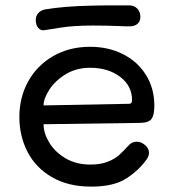

<svg xmlns="http://www.w3.org/2000/svg" viewBox="-20 -688 651 714"><path d="M52 -253Q52 -326 85 -385.5Q118 -445 178 -479.5Q238 -514 315 -514Q383 -514 437.5 -486.5Q492 -459 523 -409Q554 -359 554 -295Q554 -261 544 -246.5Q534 -232 503 -231L142 -226Q142 -193 163 -158Q184 -123 223.5 -99.5Q263 -76 316 -76Q354 -76 380.5 -86.5Q407 -97 423 -111.5Q439 -126 461 -150Q472 -161 489 -161Q505 -161 519.5 -148.5Q534 -136 534 -120Q534 -107 525 -95Q497 -55 450 -24.5Q403 6 319 6Q234 6 173.5 -29Q113 -64 82.5 -123Q52 -182 52 -253ZM460 -302Q466 -302 468.5 -305.5Q471 -309 471 -316Q471 -369 426.5 -402.5Q382 -436 315 -436Q264 -436 224.5 -412Q185 -388 163.5 -354.5Q142 -321 142 -296ZM113 -613Q113 -629 122.5 -639.5Q132 -650 148 -653Q218 -665 321 -667Q352 -668 407 -668H461Q479 -668 490.5 -656Q502 -644 502 -626Q502 -609 491.5 -599.5Q481 -590 462 -590Q441 -590 426 -591Q376 -593 325 -593Q253 -593 203.5 -585Q154 -577 147 -576Q132 -573 122.5 -584Q113 -595 113 -613Z"/></svg>

Font: Mali Medium
Style: Regular
Weight: 500
Version: Version 1.000; ttfautohint (v1.6)